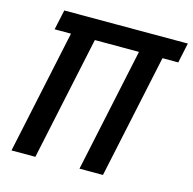

<svg xmlns="http://www.w3.org/2000/svg" viewBox="-110 -814 986 983"><g transform="rotate(15 383.0 -322.0)"><path d="M396 59.1 546.4 -648.4H670.9L520.5 59.1ZM35.6 59.1 186 -648.4H312.5L162.1 59.1ZM88.4 -597.2 111.3 -703.1H766.1L743.7 -597.2Z"/></g></svg>

Font: Schibsted Grotesk SemiBold
Style: Italic
Weight: 600
Italic angle: -12°
Designer: Bakken & Baeck AS, Henrik Kongsvoll
Foundry: Schibsted ASA
Version: Version 1.100;gftools[0.9.25]